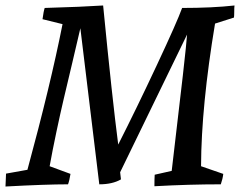

<svg xmlns="http://www.w3.org/2000/svg" viewBox="-20 -672 887 700"><path d="M0 8Q0 0 1 -15.5Q2 -31 2 -39L80 -53Q164 -362 208 -584L135 -602Q139 -632 143 -643Q281 -647 356 -652Q389 -314 411 -145Q478 -277 552 -435Q626 -593 644 -643Q754 -643 835 -652Q834 -645 834 -630Q834 -615 833 -608L764 -586Q714 -286 713 -66L794 -38Q792 -20 785 0Q669 0 543 7Q543 -20 544 -35L606 -49Q659 -494 662 -546L418 -44L421 -18Q390 0 342 0L273 -569Q263 -525 243.5 -443Q224 -361 212 -310Q200 -259 185.5 -190.5Q171 -122 161 -66L237 -38Q233 -13 228 0Q148 0 0 8Z"/></svg>

Font: Albura Medium
Style: Italic
Weight: 462
Italic angle: -7°
Designer: Mercedes Jáuregui
Foundry: Omnibus-Type Team
Version: Version 1.000